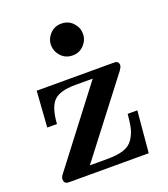

<svg xmlns="http://www.w3.org/2000/svg" viewBox="-129 -786 769 878"><g transform="rotate(-20 255.5 -347.0)"><path d="M32.2 -22Q32.2 -33.2 41 -43.9L319.8 -408.2H234.9Q158.7 -408.2 129.4 -377.7Q100.1 -347.2 95.2 -269H47.9L60.1 -443.8H426.8Q439 -443.8 444.1 -443.4Q449.2 -442.9 454.1 -438Q459 -433.1 459 -422.9Q459 -415 449.2 -400.9L171.9 -40H257.8Q305.7 -40 336.4 -50Q367.2 -60.1 383.1 -84Q398.9 -107.9 405 -133.1Q411.1 -158.2 415 -202.1H461.9L443.8 0H64Q51.8 0 46.4 -1Q41 -2 36.6 -7.1Q32.2 -12.2 32.2 -22ZM192.9 -617.2Q192.9 -647 214.8 -670.4Q236.8 -693.8 270 -693.8Q304.2 -693.8 326.2 -670.4Q348.1 -647 348.1 -616.2Q348.1 -586.4 326.2 -562.7Q304.2 -539.1 271 -539.1Q236.8 -539.1 214.8 -562.7Q192.9 -586.4 192.9 -617.2Z"/></g></svg>

Font: CMU Serif
Style: Bold
Weight: 700
Version: Version 0.7.0